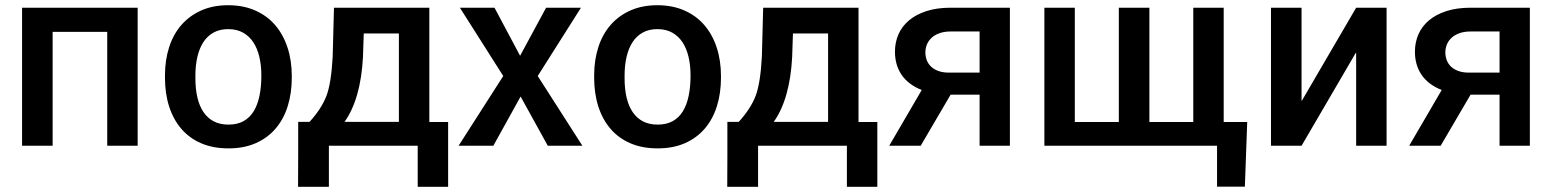

<svg xmlns="http://www.w3.org/2000/svg" viewBox="-20 -558 5947 735"><path d="M507 0H390.5V-436H181.5V0H64.5V-528.5H507Z M854.5 10Q795.5 10 750.2 -9.5Q705 -29 674.2 -64.8Q643.5 -100.5 627.5 -150.2Q611.5 -200 611.5 -261V-269Q611.5 -328 627.5 -377.5Q643.5 -427 674.5 -462.5Q705.5 -498 750.5 -518Q795.5 -538 853.5 -538Q911 -538 956.2 -518.2Q1001.5 -498.5 1032.8 -462.5Q1064 -426.5 1080.5 -376.5Q1097 -326.5 1097 -266V-261Q1097 -201.5 1081.5 -151.8Q1066 -102 1035.2 -66Q1004.5 -30 959.2 -10Q914 10 854.5 10ZM854.5 -81Q888 -81 911.8 -94Q935.5 -107 950.8 -131.5Q966 -156 973.2 -190.8Q980.5 -225.5 980.5 -269Q980.5 -307 973 -339.5Q965.5 -372 950 -395.8Q934.5 -419.5 910.5 -433Q886.5 -446.5 853.5 -446.5Q821 -446.5 797.2 -433.2Q773.5 -420 758.2 -396.2Q743 -372.5 735.5 -340Q728 -307.5 728 -269V-258.5Q728 -217 735.8 -184.2Q743.5 -151.5 759.2 -128.5Q775 -105.5 798.8 -93.2Q822.5 -81 854.5 -81Z M1695.5 157H1579V0H1239V157H1121Q1121 94.5 1121.5 33Q1121.5 30 1121.5 27.5V21.5Q1121.5 19.5 1121.5 17.5V-1.5Q1121.5 -3.5 1121.5 -5V-16.5Q1121.5 -18.5 1121.5 -20.5V-24.5Q1121.5 -26.5 1121.5 -28V-91.5H1165Q1210.5 -141.5 1229.5 -190.5Q1248 -239 1253.5 -340L1258.5 -528.5H1623.5V-91H1695.5ZM1507 -91.5V-430H1372.5L1369.5 -340Q1361 -179 1299 -91.5Z M2209.5 0H2077L1973 -188.5L1868.5 0H1735.5L1906.5 -267L1740.5 -528.5H1873L1971 -344.5L2070.5 -528.5H2204L2038.5 -267Z M2497.5 10Q2438.5 10 2393.2 -9.5Q2348 -29 2317.2 -64.8Q2286.5 -100.5 2270.5 -150.2Q2254.5 -200 2254.5 -261V-269Q2254.5 -328 2270.5 -377.5Q2286.5 -427 2317.5 -462.5Q2348.5 -498 2393.5 -518Q2438.5 -538 2496.5 -538Q2554 -538 2599.2 -518.2Q2644.5 -498.5 2675.8 -462.5Q2707 -426.5 2723.5 -376.5Q2740 -326.5 2740 -266V-261Q2740 -201.5 2724.5 -151.8Q2709 -102 2678.2 -66Q2647.5 -30 2602.2 -10Q2557 10 2497.5 10ZM2497.5 -81Q2531 -81 2554.8 -94Q2578.5 -107 2593.8 -131.5Q2609 -156 2616.2 -190.8Q2623.5 -225.5 2623.5 -269Q2623.5 -307 2616 -339.5Q2608.5 -372 2593 -395.8Q2577.5 -419.5 2553.5 -433Q2529.5 -446.5 2496.5 -446.5Q2464 -446.5 2440.2 -433.2Q2416.5 -420 2401.2 -396.2Q2386 -372.5 2378.5 -340Q2371 -307.5 2371 -269V-258.5Q2371 -217 2378.8 -184.2Q2386.5 -151.5 2402.2 -128.5Q2418 -105.5 2441.8 -93.2Q2465.5 -81 2497.5 -81Z M3338.5 157H3222V0H2882V157H2764Q2764 94.5 2764.5 33Q2764.5 30 2764.5 27.5V21.5Q2764.5 19.5 2764.5 17.5V-1.5Q2764.5 -3.5 2764.5 -5V-16.5Q2764.5 -18.5 2764.5 -20.5V-24.5Q2764.5 -26.5 2764.5 -28V-91.5H2808Q2853.5 -141.5 2872.5 -190.5Q2891 -239 2896.5 -340L2901.5 -528.5H3266.5V-91H3338.5ZM3150 -91.5V-430H3015.5L3012.5 -340Q3004 -179 2942 -91.5Z M3846 0H3730V-195.5H3619L3504.5 0H3384L3508.5 -213.5Q3457 -234 3431.5 -271.5Q3406 -309 3406 -360Q3406 -396 3419.5 -426.8Q3433 -457.5 3459.8 -480Q3486.5 -502.5 3526.5 -515.5Q3566.5 -528.5 3619.5 -528.5H3846ZM3730 -280V-437.5H3619.5Q3595 -437.5 3576.8 -431Q3558.5 -424.5 3546.5 -413.5Q3534.5 -402.5 3528.5 -388Q3522.5 -373.5 3522.5 -357.5Q3522.5 -341.5 3528 -327.2Q3533.5 -313 3544.8 -302.5Q3556 -292 3573 -286Q3590 -280 3612.5 -280Z M4745.5 156.5H4639V0H3978V-528.5H4094.5V-91H4263V-528.5H4380V-91H4548V-528.5H4664.5V-91H4754.5Z M5288 0H5171.5V-355.5H5170L4962.5 0H4845.5V-528.5H4962.5V-173H4964L5171.5 -528.5H5288Z M5836.5 0H5720.5V-195.5H5609.5L5495 0H5374.5L5499 -213.5Q5447.5 -234 5422 -271.5Q5396.5 -309 5396.5 -360Q5396.5 -396 5410 -426.8Q5423.5 -457.5 5450.2 -480Q5477 -502.5 5517 -515.5Q5557 -528.5 5610 -528.5H5836.5ZM5720.5 -280V-437.5H5610Q5585.5 -437.5 5567.2 -431Q5549 -424.5 5537 -413.5Q5525 -402.5 5519 -388Q5513 -373.5 5513 -357.5Q5513 -341.5 5518.5 -327.2Q5524 -313 5535.2 -302.5Q5546.5 -292 5563.5 -286Q5580.5 -280 5603 -280Z"/></svg>

Font: Roberto Sans Medium
Style: Regular
Weight: 500
Designer: Google (font) & Cristiano Sobral (main changes)
Version: Version 1.000;October 12, 2021;FontCreator 14.0.0.2814 64-bi